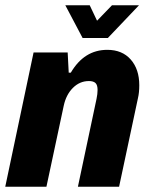

<svg xmlns="http://www.w3.org/2000/svg" viewBox="-27 -712 571 732"><path d="M101 -512H231L235 -435H243Q294 -522 382 -522Q439 -522 471.5 -485Q504 -448 504 -387Q504 -359 499 -338L427 0H270L341 -335Q345 -354 345 -369Q345 -388 337 -395.5Q329 -403 312 -403Q277 -403 251 -377Q225 -351 216 -309L150 0H-7ZM222 -692H315L343 -633L400 -692H503L384 -567H288Z"/></svg>

Font: Decalotype ExtraBold Italic
Style: Regular
Weight: 800
Italic angle: -12°
Designer: Alfredo Marco Pradil
Foundry: Alfredo Marco Pradil
Version: Version 1.0